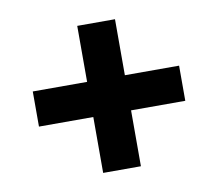

<svg xmlns="http://www.w3.org/2000/svg" viewBox="-63 -663 746 657"><g transform="rotate(-10 310.0 -334.5)"><path d="M55.8 -395.1H564.2V-273H55.8ZM375.8 -589.7V-78.8H244.6V-589.7Z"/></g></svg>

Font: Monaspace Krypton Var ExLight
Style: Regular
Weight: 200
Designer: Riley Cran and the Lettermatic Team
Version: Version 1.200 (Monaspace Krypton Var)